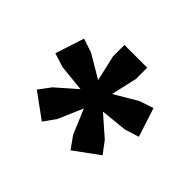

<svg xmlns="http://www.w3.org/2000/svg" viewBox="-103 -898 733 733"><g transform="rotate(45 263.5 -531.0)"><path d="M405 -437 441 -389 341 -316 306 -365 264 -465 221 -365 186 -316 86 -389 122 -437 203 -508 95 -519 38 -537 76 -654 133 -635 226 -580 202 -685V-746H325V-685L301 -580L394 -635L451 -654L489 -537L432 -519L324 -508Z"/></g></svg>

Font: Changa SemiBold
Style: Regular
Weight: 600
Designer: Eduardo Rodriguez Tunni
Foundry: Eduardo Rodriguez Tunni
Version: Version 2.002; ttfautohint (v1.5) -l 8 -r 50 -G 150 -x 14 -H